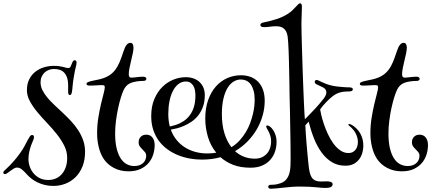

<svg xmlns="http://www.w3.org/2000/svg" viewBox="-35 -1027 2636 1169"><path d="M292 -626Q312 -626 325.9 -624Q339.8 -622.1 349.9 -619.4Q359.9 -616.7 367.2 -614.7Q374.5 -612.8 381.8 -612.8Q390.1 -612.8 394.8 -621.6Q399.4 -630.4 403.8 -643.1Q410.2 -660.2 418.9 -660.2Q426.8 -660.2 429 -655.3Q431.2 -650.4 431.2 -646Q431.2 -640.1 429.9 -634Q428.7 -627.9 426.3 -618.2Q423.8 -608.4 420.7 -593.8Q417.5 -579.1 414.1 -557.1Q411.1 -539.1 409.4 -525.9Q407.7 -512.7 407 -502.4Q406.2 -492.2 405.3 -483.9Q404.3 -475.6 402.8 -466.8Q399.9 -448.2 390.1 -448.2Q383.8 -448.2 381.8 -454.3Q379.9 -460.4 379.9 -467.8V-505.9Q379.9 -534.7 373.3 -554.2Q366.7 -573.7 355.2 -585.4Q343.8 -597.2 327.9 -602.1Q312 -606.9 293.9 -606.9Q277.8 -606.9 262.9 -601.6Q248 -596.2 236.8 -585.7Q225.6 -575.2 218.8 -560.1Q211.9 -544.9 211.9 -525.9Q211.9 -501 223.6 -477.5Q235.4 -454.1 254.4 -431.6Q273.4 -409.2 297.6 -386.5Q321.8 -363.8 347.4 -339.8Q373 -315.9 397.2 -290Q421.4 -264.2 440.4 -235.1Q459.5 -206.1 471.2 -173.3Q482.9 -140.6 482.9 -103Q482.9 -52.7 467.3 -13.9Q451.7 24.9 425.3 51.3Q398.9 77.6 363.8 91.3Q328.6 105 289.1 105Q261.7 105 238 99.1Q214.4 93.3 194.6 84Q174.8 74.7 159.2 62.7Q143.6 50.8 132.8 39.1Q112.8 16.6 98.6 4.9Q84.5 -6.8 67.9 -6.8Q59.1 -6.8 48.8 -0.5Q38.6 5.9 28.6 13.2Q18.6 20.5 9.8 26.9Q1 33.2 -4.9 33.2Q-10.3 33.2 -12.7 30Q-15.1 26.9 -15.1 23.9Q-15.1 18.1 -7.8 11.2Q-4.9 8.3 3.7 0.5Q12.2 -7.3 24.9 -20Q37.6 -32.7 53.5 -51.3Q69.3 -69.8 86.9 -94.2Q103.5 -117.2 114.3 -137.5Q125 -157.7 132.8 -172.6Q140.6 -187.5 146.7 -196.3Q152.8 -205.1 160.2 -205.1Q167.5 -205.1 169.7 -200.7Q171.9 -196.3 171.9 -190.9Q171.9 -183.6 166.5 -171.9Q161.1 -160.2 155 -143.6Q148.9 -127 143.6 -105Q138.2 -83 138.2 -55.2Q138.2 -39.1 144.5 -17.6Q150.9 3.9 165 22.9Q179.2 42 202.4 55.4Q225.6 68.8 258.8 68.8Q285.2 68.8 306.4 59.1Q327.6 49.3 342.8 31.5Q357.9 13.7 366 -11Q374 -35.6 374 -65.9Q374 -104.5 356 -140.4Q337.9 -176.3 310.5 -210.7Q283.2 -245.1 251.5 -278.3Q219.7 -311.5 192.4 -344.5Q165 -377.4 147 -410.6Q128.9 -443.8 128.9 -478Q128.9 -516.1 143.1 -544.2Q157.2 -572.3 180.4 -590.3Q203.6 -608.4 232.7 -617.2Q261.7 -626 292 -626Z M504.9 -528.8Q516.1 -532.7 534.4 -536.4Q552.7 -540 569.8 -543.9Q604.5 -552.2 627.4 -566.4Q650.4 -580.6 666.3 -601.3Q682.1 -622.1 693.4 -649.2Q704.6 -676.3 715.8 -710.9Q725.6 -741.2 735.6 -753.7Q745.6 -766.1 757.8 -766.1Q769 -766.1 773.4 -757.8Q777.8 -749.5 777.8 -735.8Q777.8 -722.7 773.4 -701.9Q769 -681.2 763.4 -658.2Q757.8 -635.3 753.4 -613Q749 -590.8 749 -574.2Q749 -566.4 752.2 -560.3Q755.4 -554.2 765.1 -554.2Q771 -554.2 779.3 -555.2Q787.6 -556.2 796.9 -557.1Q806.2 -558.1 816.2 -559.1Q826.2 -560.1 835 -560.1Q856 -560.1 856 -546.9Q856 -540 850.6 -537.1Q845.2 -534.2 835.9 -534.2Q829.1 -534.2 819.3 -533.7Q809.6 -533.2 798.3 -531.5Q787.1 -529.8 775.9 -526.9Q764.6 -523.9 754.9 -519Q741.2 -512.2 732.7 -502Q724.1 -491.7 718.8 -481Q710.4 -463.9 701.2 -434.1Q691.9 -404.3 684.1 -367.9Q676.3 -331.5 671.1 -291.7Q666 -252 666 -214.8Q666 -162.6 674.8 -125.2Q683.6 -87.9 699.2 -63.5Q714.8 -39.1 736.3 -27.6Q757.8 -16.1 782.7 -16.1Q802.2 -16.1 815.9 -21.7Q829.6 -27.3 838.4 -36.4Q847.2 -45.4 851.1 -56.4Q855 -67.4 855 -78.1Q855 -91.3 847.9 -100.3Q840.8 -109.4 832 -117.7Q823.2 -126 816.2 -135.7Q809.1 -145.5 809.1 -161.1Q809.1 -180.7 821.5 -193.8Q834 -207 856 -207Q865.7 -207 874.8 -203.6Q883.8 -200.2 890.9 -192.4Q897.9 -184.6 902.3 -172.6Q906.7 -160.6 906.7 -144Q906.7 -115.2 897.9 -86.7Q889.2 -58.1 870.1 -35.4Q851.1 -12.7 820.8 1.7Q790.5 16.1 747.1 16.1Q698.2 16.1 659.2 -4.2Q620.1 -24.4 596.7 -59.1Q575.7 -91.3 565.9 -132.1Q556.2 -172.9 556.2 -214.8Q556.2 -263.7 563.5 -309.3Q570.8 -355 579.6 -392.3Q588.4 -429.7 595.7 -456.8Q603 -483.9 603 -496.1Q603 -504.9 598.1 -506.8Q593.3 -508.8 585 -508.8Q580.1 -508.8 571.5 -508.3Q563 -507.8 552.7 -507.3Q542.5 -506.8 531.2 -506.3Q520 -505.9 509.8 -505.9Q491.7 -505.9 491.7 -516.1Q491.7 -524.4 504.9 -528.8Z M1095.7 -557.1Q1122.6 -557.1 1144.3 -549.1Q1166 -541 1180.9 -526.6Q1195.8 -512.2 1203.9 -492.2Q1211.9 -472.2 1211.9 -448.2Q1211.9 -408.2 1200.9 -377.7Q1189.9 -347.2 1172.1 -324.5Q1154.3 -301.8 1131.6 -286.4Q1108.9 -271 1085.9 -261Q1063 -251 1041.7 -245.6Q1020.5 -240.2 1004.9 -237.8Q1017.6 -202.6 1039.6 -175.5Q1061.5 -148.4 1090.3 -130.1Q1119.1 -111.8 1153.8 -102.3Q1188.5 -92.8 1227.1 -92.8Q1255.9 -92.8 1281.7 -97.2Q1246.6 -140.1 1230.7 -194.6Q1214.8 -249 1214.8 -305.2Q1214.8 -369.6 1232.7 -418.9Q1250.5 -468.3 1280.3 -501.5Q1310.1 -534.7 1349.4 -551.8Q1388.7 -568.8 1431.6 -568.8Q1464.4 -568.8 1491.2 -558.6Q1518.1 -548.3 1537.1 -528.6Q1556.2 -508.8 1566.4 -479.7Q1576.7 -450.7 1576.7 -413.1Q1576.7 -369.1 1564.5 -325.2Q1552.2 -281.2 1529.3 -241.2Q1506.3 -201.2 1472.7 -166.5Q1439 -131.8 1396 -106.9Q1419.9 -84.5 1450.4 -72.8Q1481 -61 1515.6 -61Q1543.9 -61 1563 -71Q1582 -81.1 1593.8 -96.2Q1605.5 -111.3 1610.6 -129.6Q1615.7 -147.9 1615.7 -165Q1615.7 -184.6 1611.1 -199.5Q1606.4 -214.4 1600.8 -225.3Q1595.2 -236.3 1590.6 -243.9Q1585.9 -251.5 1585.9 -256.8Q1585.9 -263.2 1591.8 -263.2Q1599.6 -263.2 1609.6 -255.6Q1619.6 -248 1628.4 -234.6Q1637.2 -221.2 1643.1 -203.1Q1648.9 -185.1 1648.9 -164.1Q1648.9 -131.3 1638.9 -102.5Q1628.9 -73.7 1609.1 -52.2Q1589.4 -30.8 1559.8 -18.3Q1530.3 -5.9 1490.7 -5.9Q1430.2 -5.9 1385.3 -23.2Q1340.3 -40.5 1307.6 -69.8Q1255.4 -55.2 1193.8 -55.2Q1157.2 -55.2 1120.4 -61.8Q1083.5 -68.4 1049.1 -82.3Q1014.6 -96.2 984.9 -117.7Q955.1 -139.2 933.1 -168.5Q911.1 -197.8 898.4 -235.6Q885.7 -273.4 885.7 -319.8Q885.7 -379.4 904.8 -424.1Q923.8 -468.8 954.1 -498.3Q984.4 -527.8 1021.7 -542.5Q1059.1 -557.1 1095.7 -557.1ZM1315.9 -332Q1315.9 -267.1 1331.1 -216.8Q1346.2 -166.5 1374 -130.9Q1402.8 -148.4 1424.3 -172.4Q1445.8 -196.3 1461.7 -222.7Q1477.5 -249 1487.8 -276.9Q1498 -304.7 1504.4 -330.6Q1510.7 -356.4 1513.2 -379.2Q1515.6 -401.9 1515.6 -418Q1515.6 -451.2 1509 -474.9Q1502.4 -498.5 1491.2 -513.7Q1480 -528.8 1464.4 -535.9Q1448.7 -543 1430.7 -543Q1409.2 -543 1388.4 -531Q1367.7 -519 1351.6 -493.4Q1335.4 -467.8 1325.7 -427.7Q1315.9 -387.7 1315.9 -332ZM989.7 -334Q989.7 -313 991.9 -293.5Q994.1 -273.9 999 -256.8Q1033.2 -263.7 1058.3 -275.6Q1083.5 -287.6 1100.6 -303.2Q1117.7 -318.8 1128.4 -336.9Q1139.2 -355 1145 -373.8Q1150.9 -392.6 1152.8 -411.1Q1154.8 -429.7 1154.8 -445.8Q1154.8 -462.4 1151.9 -477.8Q1148.9 -493.2 1141.8 -504.9Q1134.8 -516.6 1123.8 -523.7Q1112.8 -530.8 1096.7 -530.8Q1071.3 -530.8 1051.3 -515.1Q1031.2 -499.5 1017.6 -472.9Q1003.9 -446.3 996.8 -410.4Q989.7 -374.5 989.7 -334Z M1791 108.9Q1766.1 108.9 1740.2 110.8Q1714.4 112.8 1690.7 115.5Q1667 118.2 1647.5 120.1Q1627.9 122.1 1615.2 122.1Q1605.5 122.1 1601.8 118.7Q1598.1 115.2 1598.1 109.9Q1598.1 98.1 1615.2 98.1Q1636.2 98.1 1650.4 95Q1664.6 91.8 1675.3 87.9Q1697.3 79.6 1709.5 63.5Q1721.7 47.4 1727.1 27.3Q1732.4 7.3 1733.4 -15.1Q1734.4 -37.6 1734.4 -58.1Q1734.4 -86.4 1734.1 -120.4Q1733.9 -154.3 1733.2 -190.7Q1732.4 -227.1 1731.9 -263.9Q1731.4 -300.8 1730.7 -335.2Q1730 -369.6 1729.2 -399.7Q1728.5 -429.7 1728 -452.1Q1727.5 -480.5 1727.1 -513.7Q1726.6 -546.9 1725.8 -581.3Q1725.1 -615.7 1724.4 -649.9Q1723.6 -684.1 1722.4 -713.9Q1721.2 -743.7 1719.7 -767.3Q1718.3 -791 1716.3 -805.2Q1713.4 -825.2 1706.1 -837.4Q1698.7 -849.6 1689.2 -856.2Q1679.7 -862.8 1668.2 -865Q1656.7 -867.2 1645 -867.2Q1627.9 -867.2 1608.9 -864.5Q1589.8 -861.8 1574.2 -861.8Q1561.5 -861.8 1555.9 -865Q1550.3 -868.2 1550.3 -875Q1550.3 -880.9 1554.7 -884.3Q1559.1 -887.7 1564.9 -889.2Q1590.3 -894.5 1611.6 -899.9Q1632.8 -905.3 1650.9 -911.4Q1668.9 -917.5 1684.8 -924.8Q1700.7 -932.1 1716.3 -941.9Q1733.4 -952.6 1745.4 -964.4Q1757.3 -976.1 1765.9 -985.4Q1774.4 -994.6 1780.5 -1000.7Q1786.6 -1006.8 1792 -1006.8Q1798.8 -1006.8 1801 -1000.2Q1803.2 -993.7 1803.2 -986.8Q1803.2 -979 1802.7 -966.1Q1802.2 -953.1 1801.8 -938Q1801.3 -922.9 1800.8 -907.5Q1800.3 -892.1 1800.3 -879.9Q1800.3 -860.8 1801 -827.6Q1801.8 -794.4 1803 -752.7Q1804.2 -710.9 1805.7 -663.6Q1807.1 -616.2 1808.8 -568.8Q1810.5 -521.5 1812.3 -476.8Q1814 -432.1 1815.7 -395.8Q1817.4 -359.4 1818.8 -334.2Q1820.3 -309.1 1821.3 -300.8Q1840.8 -321.3 1856 -336.4Q1871.1 -351.6 1883.8 -365.5Q1896.5 -379.4 1908.9 -393.8Q1921.4 -408.2 1936 -426.8Q1944.3 -438 1948.2 -447.3Q1952.1 -456.5 1952.1 -464.8Q1952.1 -484.4 1931.2 -495.1L1891.1 -514.2Q1881.3 -519.5 1881.3 -527.8Q1881.3 -532.7 1883.8 -536.4Q1886.2 -540 1893.1 -540Q1898.9 -540 1906.2 -536.1Q1913.6 -532.2 1925.3 -526.9Q1937 -521.5 1953.6 -515.1Q1970.2 -508.8 1994.1 -503.9Q2003.4 -502 2016.4 -500.5Q2029.3 -499 2043 -497.8Q2056.6 -496.6 2069.6 -495.8Q2082.5 -495.1 2091.3 -495.1Q2101.6 -495.1 2107.4 -492.4Q2113.3 -489.7 2113.3 -482.9Q2113.3 -477.5 2107.9 -473.9Q2102.5 -470.2 2089.4 -470.2Q2076.7 -470.2 2064.2 -469.2Q2051.8 -468.3 2039.6 -465.3Q2027.3 -462.4 2015.1 -456.5Q2002.9 -450.7 1990.2 -440.9Q1982.4 -435.1 1971.9 -425.5Q1961.4 -416 1950.9 -405Q1940.4 -394 1930.7 -382.6Q1920.9 -371.1 1914.1 -360.8Q1915.5 -350.1 1921.1 -326.4Q1926.8 -302.7 1936.5 -273.2Q1946.3 -243.7 1960.7 -212.2Q1975.1 -180.7 1993.7 -154.8Q2012.2 -128.9 2035.6 -112.1Q2059.1 -95.2 2086.9 -95.2Q2112.8 -95.2 2128.4 -113.8Q2144 -132.3 2144 -163.1Q2144 -176.3 2140.6 -188.7Q2137.2 -201.2 2131.8 -212.4Q2126.5 -223.6 2119.1 -233.2Q2111.8 -242.7 2104 -250Q2098.1 -255.9 2092 -260.5Q2085.9 -265.1 2085.9 -268.1Q2085.9 -272 2091.3 -272Q2097.2 -272 2107.7 -265.9Q2118.2 -259.8 2127 -252Q2136.7 -244.1 2145.8 -233.2Q2154.8 -222.2 2161.9 -208Q2168.9 -193.8 2173.1 -176.5Q2177.2 -159.2 2177.2 -138.2Q2177.2 -123 2172.6 -102.5Q2168 -82 2156 -63.2Q2144 -44.4 2122.6 -31.2Q2101.1 -18.1 2067.4 -18.1Q2022 -18.1 1986.6 -39.3Q1951.2 -60.5 1924.1 -97.2Q1897 -133.8 1877.4 -182.6Q1857.9 -231.4 1844.2 -286.1L1824.2 -264.2Q1825.2 -240.2 1826.9 -212.4Q1828.6 -184.6 1831.1 -156.5Q1833.5 -128.4 1835.9 -101.6Q1838.4 -74.7 1840.6 -52.2Q1842.8 -29.8 1844.7 -13.4Q1846.7 2.9 1848.1 9.8Q1851.1 25.9 1855.7 38.6Q1860.4 51.3 1868.2 60.1Q1876 68.8 1888.2 73.5Q1900.4 78.1 1918.9 78.1Q1927.2 78.1 1936.8 77.6Q1946.3 77.1 1955.1 77.1Q1961.4 77.1 1967.8 77.9Q1974.1 78.6 1979 80.6Q1983.9 82.5 1987.1 85.9Q1990.2 89.4 1990.2 95.2Q1990.2 104 1981.2 110.6Q1972.2 117.2 1945.3 117.2Q1931.6 117.2 1918.2 116Q1904.8 114.7 1887.5 113Q1870.1 111.3 1846.9 110.1Q1823.7 108.9 1791 108.9Z M2168.9 -528.8Q2180.2 -532.7 2198.5 -536.4Q2216.8 -540 2233.9 -543.9Q2268.6 -552.2 2291.5 -566.4Q2314.5 -580.6 2330.3 -601.3Q2346.2 -622.1 2357.4 -649.2Q2368.7 -676.3 2379.9 -710.9Q2389.6 -741.2 2399.7 -753.7Q2409.7 -766.1 2421.9 -766.1Q2433.1 -766.1 2437.5 -757.8Q2441.9 -749.5 2441.9 -735.8Q2441.9 -722.7 2437.5 -701.9Q2433.1 -681.2 2427.5 -658.2Q2421.9 -635.3 2417.5 -613Q2413.1 -590.8 2413.1 -574.2Q2413.1 -566.4 2416.3 -560.3Q2419.4 -554.2 2429.2 -554.2Q2435.1 -554.2 2443.4 -555.2Q2451.7 -556.2 2460.9 -557.1Q2470.2 -558.1 2480.2 -559.1Q2490.2 -560.1 2499 -560.1Q2520 -560.1 2520 -546.9Q2520 -540 2514.6 -537.1Q2509.3 -534.2 2500 -534.2Q2493.2 -534.2 2483.4 -533.7Q2473.6 -533.2 2462.4 -531.5Q2451.2 -529.8 2439.9 -526.9Q2428.7 -523.9 2418.9 -519Q2405.3 -512.2 2396.7 -502Q2388.2 -491.7 2382.8 -481Q2374.5 -463.9 2365.2 -434.1Q2356 -404.3 2348.1 -367.9Q2340.3 -331.5 2335.2 -291.7Q2330.1 -252 2330.1 -214.8Q2330.1 -162.6 2338.9 -125.2Q2347.7 -87.9 2363.3 -63.5Q2378.9 -39.1 2400.4 -27.6Q2421.9 -16.1 2446.8 -16.1Q2466.3 -16.1 2480 -21.7Q2493.7 -27.3 2502.4 -36.4Q2511.2 -45.4 2515.1 -56.4Q2519 -67.4 2519 -78.1Q2519 -91.3 2512 -100.3Q2504.9 -109.4 2496.1 -117.7Q2487.3 -126 2480.2 -135.7Q2473.1 -145.5 2473.1 -161.1Q2473.1 -180.7 2485.6 -193.8Q2498 -207 2520 -207Q2529.8 -207 2538.8 -203.6Q2547.9 -200.2 2554.9 -192.4Q2562 -184.6 2566.4 -172.6Q2570.8 -160.6 2570.8 -144Q2570.8 -115.2 2562 -86.7Q2553.2 -58.1 2534.2 -35.4Q2515.1 -12.7 2484.9 1.7Q2454.6 16.1 2411.1 16.1Q2362.3 16.1 2323.2 -4.2Q2284.2 -24.4 2260.7 -59.1Q2239.7 -91.3 2230 -132.1Q2220.2 -172.9 2220.2 -214.8Q2220.2 -263.7 2227.5 -309.3Q2234.9 -355 2243.7 -392.3Q2252.4 -429.7 2259.8 -456.8Q2267.1 -483.9 2267.1 -496.1Q2267.1 -504.9 2262.2 -506.8Q2257.3 -508.8 2249 -508.8Q2244.1 -508.8 2235.6 -508.3Q2227.1 -507.8 2216.8 -507.3Q2206.5 -506.8 2195.3 -506.3Q2184.1 -505.9 2173.8 -505.9Q2155.8 -505.9 2155.8 -516.1Q2155.8 -524.4 2168.9 -528.8Z"/></svg>

Font: Henny Penny
Style: Regular
Weight: 400
Version: Version 1.001